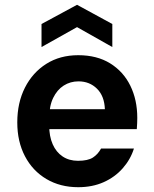

<svg xmlns="http://www.w3.org/2000/svg" viewBox="-20 -768 641 800"><path d="M306 12Q231 12 173.5 -22Q116 -56 84 -117Q52 -178 52 -258Q52 -340 84 -403Q116 -466 173 -502Q230 -538 306 -538Q384 -538 439 -504Q494 -470 523 -411Q552 -352 552 -277Q552 -267 551.5 -255Q551 -243 550 -230H149V-313H417Q415 -368 384 -398.5Q353 -429 307 -429Q273 -429 245.5 -411.5Q218 -394 201.5 -360Q185 -326 185 -274V-245Q185 -200 199.5 -167Q214 -134 241 -116Q268 -98 305 -98Q346 -98 367 -111.5Q388 -125 401 -149H538Q524 -104 491.5 -67Q459 -30 412 -9Q365 12 306 12ZM153 -572V-668L301 -748L448 -668V-572L301 -655Z"/></svg>

Font: DM Sans 9pt
Style: Bold
Weight: 700
Designer: Colophon Foundry, Jonny Pinhorn
Foundry: Colophon Foundry
Version: Version 4.004;gftools[0.9.30]